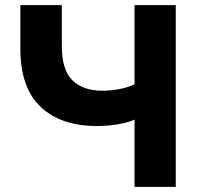

<svg xmlns="http://www.w3.org/2000/svg" viewBox="-20 -725 785 745"><path d="M502 0V-261Q485 -253 461.5 -247.5Q438 -242 410.5 -239Q383 -236 356 -236Q216 -236 137.5 -310.5Q59 -385 59 -536V-705H220V-545Q220 -454 261 -413.5Q302 -373 378 -373Q408 -373 441.5 -379Q475 -385 502 -398V-705H662V0Z"/></svg>

Font: Nunito Sans 9pt ExtraBold
Style: Regular
Weight: 800
Version: Version 3.101;gftools[0.9.27]